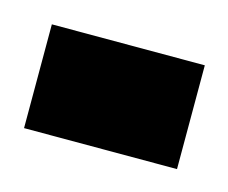

<svg xmlns="http://www.w3.org/2000/svg" viewBox="-46 -155 235 198"><g transform="rotate(15 71.5 -55.5)"><path d="M-9.6 0V-110.8H153.7V0Z"/></g></svg>

Font: Vazir FD Medium
Style: Regular
Weight: 500
Foundry: DejaVu fonts team - Redesigned by Saber Rastikerdar
Version: Version 21.10;October 20, 2019;FontCreator 12.0.0.2547 64-bi